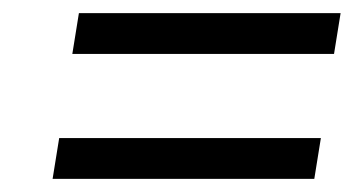

<svg xmlns="http://www.w3.org/2000/svg" viewBox="-20 -430 538 292"><path d="M60 -158H458L468 -220H70ZM90 -348H488L498 -410H100Z"/></svg>

Font: Charger Sport
Style: LitNrwObl
Weight: 300
Designer: Jasper
Foundry: Cannot Into Space Fonts
Version: Version 1.1